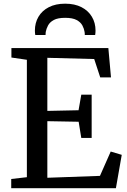

<svg xmlns="http://www.w3.org/2000/svg" viewBox="-20 -998 674 1018"><path d="M122.5 -58.5V-681L40.5 -693V-743H554.5L568.5 -587.5H511.5L479.5 -685L231 -691.5V-410L396.5 -413.5L411 -496H466V-266.5H411L397 -352.5L231 -355.5V-55.5L510 -65.5L567 -194.5L625.5 -177L594.5 0H39.5V-49ZM325.5 -978.5Q376 -978.5 412 -960Q448 -941.5 467.2 -909.2Q486.5 -877 486.5 -836Q486.5 -830.5 486 -824.5Q485.5 -818.5 484.5 -812.5H429.5Q429.5 -815 429.5 -819.2Q429.5 -823.5 428.5 -828.5Q426 -845.5 416.8 -863Q407.5 -880.5 386 -892Q364.5 -903.5 325.5 -903.5Q286.5 -903.5 265.2 -892Q244 -880.5 234.8 -863Q225.5 -845.5 222.5 -828.5Q222 -823.5 221.8 -819.2Q221.5 -815 221.5 -812.5H167Q166 -818.5 165.5 -824.5Q165 -830.5 165 -836Q165 -877 184 -909.2Q203 -941.5 239 -960Q275 -978.5 325.5 -978.5Z"/></svg>

Font: Merriweather 20pt
Style: Regular
Weight: 400
Version: Version 2.100